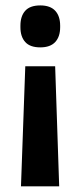

<svg xmlns="http://www.w3.org/2000/svg" viewBox="-20 -522 289 691"><path d="M178.5 -283.5 193 148.5H55.5L71 -283.5ZM125 -502.5Q161 -502.5 178.8 -483.2Q196.5 -464 196.5 -429.5V-424Q196.5 -390 178.8 -370.8Q161 -351.5 125 -351.5Q88 -351.5 70.8 -370.8Q53.5 -390 53.5 -424V-429.5Q53.5 -464 70.8 -483.2Q88 -502.5 125 -502.5Z"/></svg>

Font: Anek Tamil Medium SemiBold
Style: Regular
Weight: 600
Version: Version 1.003